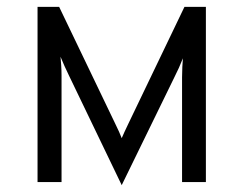

<svg xmlns="http://www.w3.org/2000/svg" viewBox="-20 -531 710 560"><path d="M335 9 181 -311Q174 -325.5 168.2 -338.2Q162.5 -351 156.5 -365.5Q157.5 -355 158.5 -340.5Q159.5 -326 159.5 -311V0H89.5V-511H152.5L315.5 -171.5Q322.5 -157 327 -147.2Q331.5 -137.5 335 -128Q339 -137.5 343.5 -147.2Q348 -157 355 -171.5L518 -511H580.5V0H511V-305.5Q511 -321 511.8 -335.8Q512.5 -350.5 513.5 -361Q507.5 -346 501.8 -333.2Q496 -320.5 488.5 -305.5Z"/></svg>

Font: Overpass Light
Style: Regular
Weight: 300
Designer: Delve Withrington, Dave Bailey, Thomas Jockin
Foundry: Delve Fonts LLC
Version: Version 4.000; ttfautohint (v1.8.3)